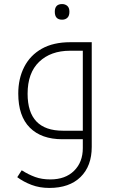

<svg xmlns="http://www.w3.org/2000/svg" viewBox="-20 -686 557 946"><path d="M223 240Q175 240 135.5 225Q96 210 65 187L87 153Q120 174 153 186Q186 198 228 198Q302 198 345 155.5Q388 113 388 44V0H287Q184 0 127 -57Q70 -114 70 -225Q70 -299 99.5 -356.5Q129 -414 186 -446Q243 -478 326 -478H432V38Q432 132 377 186Q322 240 223 240ZM388 -42V-436H325Q230 -436 173 -381.5Q116 -327 116 -224Q116 -42 290 -42ZM286 -589Q250 -589 250 -628Q250 -666 286 -666Q301 -666 311.5 -657Q322 -648 322 -628Q322 -608 312 -598.5Q302 -589 286 -589Z"/></svg>

Font: Noto Kufi Arabic ExtraLight
Style: Regular
Weight: 200
Designer: Monotype Design Team, David Williams, Khaled Hosny
Foundry: Google LLC
Version: Version 2.109; ttfautohint (v1.8.4.7-5d5b)